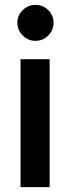

<svg xmlns="http://www.w3.org/2000/svg" viewBox="-20 -765 287 785"><path d="M64 0V-523H183V0ZM51 -672Q51 -702 73 -723.5Q95 -745 125 -745Q156 -745 177.5 -723.5Q199 -702 199 -672Q199 -642 177.5 -620Q156 -598 125 -598Q95 -598 73 -620Q51 -642 51 -672Z"/></svg>

Font: Rising Sun SemiBold
Style: Regular
Weight: 600
Designer: Matt McInerney, Pablo Impallari, Rodrigo Fuenzalida (Raleway font), Stephen Hutchings (Greek), Cristiano Sobral (main ch
Foundry: The Rising Sun Project Authors
Version: Version 4.327; ttfautohint (v1.8.4.7-5d5b-dirty)